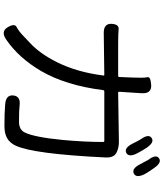

<svg xmlns="http://www.w3.org/2000/svg" viewBox="57 -914 886 1040"><g transform="rotate(90 500.0 -394.0)"><path d="M195 15Q151 46 128 8Q105 -30 126.5 -41Q148 -52 173 -76Q192 -95 212 -113Q271 -167 318 -262Q371 -369 389 -511Q390 -516 385 -516L160 -513Q108 -512 109 -554Q111 -596 138 -593.5Q165 -591 221 -591H391Q397 -591 397 -597L400 -667Q401 -692 401 -717Q401 -735 398 -751Q395 -767 442 -770Q488 -772 485 -718L477 -596Q477 -591 482 -591L745 -595Q779 -596 807 -582Q835 -568 833 -523Q814 -132 769 -36Q754 -4 728.5 10.5Q703 25 662 25Q592 25 545 21Q493 17 497 -23Q501 -64 553 -57Q576 -54 640 -54Q683 -54 698 -86Q723 -137 738 -290Q749 -409 749 -511Q749 -516 744 -516H476Q469 -516 468 -509Q443 -309 365 -174Q294 -53 195 15ZM808 -635Q782 -622 758 -669Q741 -704 734 -714Q704 -756 727 -772Q750 -789 780 -746Q794 -725 810 -695Q834 -649 808 -635ZM920 -676Q894 -663 870 -709Q850 -748 846 -754Q814 -796 837 -812Q860 -829 890 -786Q918 -746 923 -735Q946 -689 920 -676Z"/></g></svg>

Font: Resource Han Rounded KR
Style: Regular
Weight: 400
Designer: Cyano Hao (round all glyphs); Ryoko NISHIZUKA 西塚涼子 (kana, bopomofo & ideographs); Paul D. Hunt (Latin, Greek & Cyrillic)
Foundry: Cyano Hao
Version: 0.990